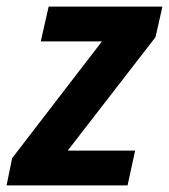

<svg xmlns="http://www.w3.org/2000/svg" viewBox="-40 -564 514 584"><path d="M-3 -83 270 -438H84L108 -544H454L433 -451L166 -106H371L348 0H-20Z"/></svg>

Font: Noto Sans Display
Style: Bold Italic
Weight: 700
Italic angle: -12°
Designer: Monotype Design team
Foundry: Monotype Imaging Inc.
Version: Version 1.000